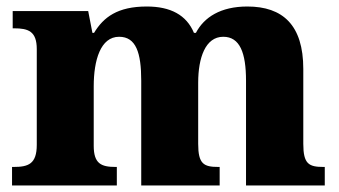

<svg xmlns="http://www.w3.org/2000/svg" viewBox="-20 -570 1043 590"><path d="M17 0H339V-57H335C291 -57 268 -67 268 -122V-305C268 -385 289 -457 346 -457C398 -457 414 -408 414 -322V0H655V-57H651C606 -57 589 -66 589 -128V-316C589 -392 611 -457 666 -457C717 -457 736 -408 736 -322V0H978V-57H974C929 -57 912 -66 912 -128V-358C912 -493 849 -550 740 -550C658 -550 607 -517 582 -469H576C553 -524 504 -550 431 -550C341 -550 298 -517 269 -469H264L251 -536H19V-483H23C67 -483 93 -474 93 -419V-125C93 -66 67 -57 22 -57H17Z"/></svg>

Font: Noto Serif Gurmukhi ExtraBold
Style: Regular
Weight: 800
Designer: Vaibhav Singh and the Monotype Design Team
Foundry: Monotype Imaging Inc.
Version: Version 2.004